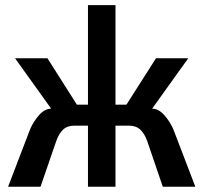

<svg xmlns="http://www.w3.org/2000/svg" viewBox="-20 -709 772 729"><path d="M94.7 -219.2Q106.9 -247.6 128.4 -272Q149.9 -296.4 174.3 -296.4L37.1 -487.8H160.2L272 -311.5H314V-689.5H418.5V-311.5H460L572.3 -487.8H694.8L557.6 -296.4Q582 -296.4 603.5 -272.2Q625 -248 637.7 -219.2L721.7 0H598.1L539.1 -172.9Q529.3 -201.2 512.9 -216.6Q496.6 -231.9 470.2 -231.9H418.5V0H314V-231.9H261.7Q235.4 -231.9 219.2 -216.6Q203.1 -201.2 193.4 -172.9L133.8 0H10.7Z"/></svg>

Font: Acari Sans SemiBold
Style: Regular
Weight: 600
Designer: Alfredo Marco Pradil and Stefan Peev
Foundry: Hanken Design Co.
Version: Version 1.045;January 11, 2019;FontCreator 11.5.0.2425 64-bi